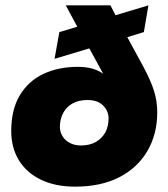

<svg xmlns="http://www.w3.org/2000/svg" viewBox="-20 -688 630 718"><path d="M261 10Q187 10 133 -16Q79 -42 50.5 -89Q22 -136 22 -198Q22 -278 54 -331.5Q86 -385 142 -411.5Q198 -438 271 -438Q303 -438 326.5 -431Q350 -424 366 -412L314 -507L184 -468L202 -568L269 -588L226 -668H393L412 -631L535 -668L518 -568L456 -549L518 -435Q544 -386 556 -348Q568 -310 568 -268Q568 -186 531 -123Q494 -60 425.5 -25Q357 10 261 10ZM283 -144Q315 -144 338 -157Q361 -170 373.5 -192.5Q386 -215 386 -245Q386 -273 365.5 -293.5Q345 -314 307 -314Q275 -314 252 -301.5Q229 -289 216.5 -266Q204 -243 204 -213Q204 -195 213.5 -179Q223 -163 241 -153.5Q259 -144 283 -144Z"/></svg>

Font: Gantari Black
Style: Italic
Weight: 900
Italic angle: -10°
Version: Version 1.000